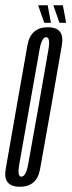

<svg xmlns="http://www.w3.org/2000/svg" viewBox="-44 -710 273 733"><path d="M32 3Q97 3 109 -64.5Q121 -132 151 -300.5Q180.5 -469 192.2 -537.5Q204 -606 139 -606Q73 -606 60.8 -537.5Q48.5 -469 19 -300.5Q-10.5 -132.5 -22.2 -64.8Q-34 3 32 3ZM37.5 -35.5Q21 -35.5 29.8 -84Q38.5 -132.5 68 -300.5Q98 -468.5 106.5 -518.2Q115 -568 132 -568Q149.5 -568 140.5 -518.5Q131.5 -469 102.5 -300.5Q72.5 -133 63.8 -84.2Q55 -35.5 37.5 -35.5ZM183 -623H208.5L196 -690H159.5ZM125 -623H150.5L138 -690H101.5Z"/></svg>

Font: Anybody UltraCondensed Light
Style: Italic
Weight: 300
Width: 1
Italic angle: -10°
Version: Version 1.113;gftools[0.9.25]